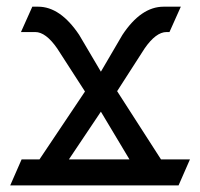

<svg xmlns="http://www.w3.org/2000/svg" viewBox="-20 -567 602 577"><path d="M414.6 -421.4Q414.6 -421.4 332 -293L463.9 -87.9H550.8L516.6 -9.8H10.7L44.9 -87.9H98.6L235.4 -292L151.9 -421.4Q117.7 -470.7 85.9 -470.7H43L77.1 -546.9H94.7Q161.1 -546.9 217.8 -462.4L283.2 -351.6L347.7 -461.9Q403.8 -546.9 471.7 -546.9H523.4L489.3 -470.7H480.5Q448.7 -470.7 414.6 -421.4ZM187 -87.9H369.1L283.2 -231.4Z"/></svg>

Font: NovaMono
Style: Regular
Weight: 400
Monospace: yes
Version: Version 1.2